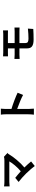

<svg xmlns="http://www.w3.org/2000/svg" viewBox="1829 -2624 842 4540"><g transform="rotate(-90 2250.0 -354.0)"><path d="M594.7 46.9Q534.2 -35.2 419.9 -155.3Q378.9 -198.2 319.3 -251Q257.8 -305.7 217.8 -335L314.5 -415Q377.9 -366.2 469.7 -284.2Q543.9 -344.7 609.4 -422.9Q668.9 -493.2 703.1 -554.7H217.8Q177.7 -554.7 112.3 -547.9V-679.7Q165 -670.9 217.8 -670.9H471.7H726.6Q782.2 -670.9 812.5 -681.6Q847.7 -652.3 877.9 -622.1Q908.2 -591.8 906.2 -588.9Q904.3 -585.9 899.4 -587.9Q890.6 -588.9 885.7 -583Q876 -571.3 873 -564.5Q818.4 -473.6 740.2 -380.9Q650.4 -273.4 559.6 -198.2Q636.7 -120.1 702.1 -40Z M1808.6 26.4Q1817.4 -39.1 1817.4 -103.5V-372.1V-641.6Q1817.4 -707 1808.6 -754.9H1951.2Q1950.2 -749 1949.2 -736.3Q1943.4 -673.8 1943.4 -641.6V-503.9Q2034.2 -477.5 2149.4 -433.6Q2262.7 -390.6 2327.1 -358.4L2274.4 -229.5Q2154.3 -293.9 1943.4 -369.1V-103.5Q1943.4 -72.3 1951.2 26.4Z M3585.9 19.5Q3466.8 19.5 3418 -22.5Q3376 -57.6 3376 -134.8V-315.4H3226.6Q3195.3 -315.4 3127 -310.5V-433.6Q3190.4 -428.7 3226.6 -428.7H3376V-587.9H3276.4Q3213.9 -587.9 3187.5 -585.9V-703.1Q3192.4 -703.1 3202.1 -702.1Q3249 -698.2 3276.4 -698.2H3497.1H3717.8Q3764.6 -698.2 3800.8 -703.1V-585.9Q3752 -587.9 3717.8 -587.9H3502V-428.7H3779.3Q3821.3 -428.7 3868.2 -432.6L3869.1 -312.5Q3843.8 -315.4 3782.2 -315.4H3502V-171.9Q3502 -133.8 3526.4 -117.7Q3550.8 -101.6 3606.4 -101.6Q3715.8 -101.6 3843.8 -115.2L3835 11.7Q3715.8 19.5 3585.9 19.5Z"/></g></svg>

Font: Bpmf GenSeki Gothic B
Style: B
Weight: 700
Foundry: But Ko
Version: Version 1.320